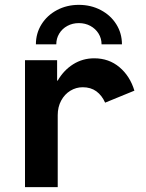

<svg xmlns="http://www.w3.org/2000/svg" viewBox="-20 -771 602 791"><path d="M533.7 -397.5 413.1 -348.1Q399.9 -377.9 377 -394.8Q354 -411.6 320.8 -411.6Q293.5 -411.6 269.8 -397.2Q246.1 -382.8 231.9 -356.4Q217.8 -330.1 217.8 -296.9V0H83V-522.9H215.3V-439H217.8Q242.2 -481.4 281.2 -506.1Q320.3 -530.8 368.2 -530.8Q428.7 -530.8 472.2 -494.1Q515.6 -457.5 533.7 -397.5ZM482.4 -588.4H398.4Q398.4 -612.8 386 -632.8Q373.5 -652.8 352.3 -664.3Q331.1 -675.8 304.7 -675.8Q278.8 -675.8 257.6 -664.3Q236.3 -652.8 224.1 -632.8Q211.9 -612.8 211.9 -588.4H127.9Q127.9 -633.8 151.1 -670.9Q174.3 -708 214.8 -729.5Q255.4 -751 304.7 -751Q354.5 -751 395.3 -729.5Q436 -708 459.2 -670.9Q482.4 -633.8 482.4 -588.4Z"/></svg>

Font: Reddit Mono
Style: Bold
Weight: 700
Designer: Stephen Hutchings
Foundry: Reddit
Version: Version 1.009